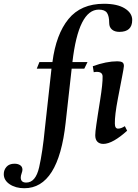

<svg xmlns="http://www.w3.org/2000/svg" viewBox="-164 -753 734 1018"><path d="M-144 170Q-144 148 -129.5 131.5Q-115 115 -87 115Q-69 115 -57 123Q-45 131 -45 147Q-45 154 -49.5 166.5Q-54 179 -54 188Q-54 215 -25 215Q25 215 43.5 134Q62 53 74 -72L109 -389H31L45 -424H114Q133 -571 199 -652Q265 -733 387 -733Q458 -733 497.5 -708.5Q537 -684 537 -647Q537 -584 469 -584Q444 -584 429.5 -596.5Q415 -609 415 -631Q415 -667 403.5 -684.5Q392 -702 360 -702Q252 -702 220 -424H300L283 -389H216L184 -102Q146 245 -35 245Q-81 245 -112.5 224Q-144 203 -144 170ZM341 -36Q341 -53 347 -93.5Q353 -134 355 -147L367 -223Q381 -311 380 -347Q380 -372 349 -372Q341 -372 333 -370L328 -402Q400 -428 458 -428Q475 -428 484 -423Q493 -418 493 -403Q493 -395 481 -334Q463 -240 461 -230Q444 -141 445 -98Q445 -71 462 -71Q478 -71 498 -84L510 -60Q474 -27 441.5 -8.5Q409 10 384 10Q364 10 352.5 -1.5Q341 -13 341 -36Z"/></svg>

Font: Unna Medium
Style: Italic
Weight: 500
Italic angle: -8.05°
Designer: Jorge de Buen Unna
Foundry: Omnibus-Type
Version: Version 2.008